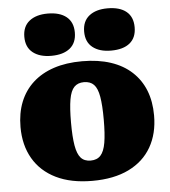

<svg xmlns="http://www.w3.org/2000/svg" viewBox="-55 -842 803 905"><g transform="rotate(-5 346.0 -390.0)"><path d="M324 -692Q324 -643 292.5 -617.5Q261 -592 204 -592Q149 -592 117 -617.5Q85 -643 85 -692Q85 -741 117 -766.5Q149 -792 204 -792Q261 -792 292.5 -766.5Q324 -741 324 -692ZM607 -692Q607 -643 576 -617.5Q545 -592 487 -592Q432 -592 400 -617.5Q368 -643 368 -692Q368 -741 400 -766.5Q432 -792 487 -792Q545 -792 576 -766.5Q607 -741 607 -692ZM662 -270Q662 -184 625.5 -120.5Q589 -57 518.5 -22.5Q448 12 346 12Q245 12 174.5 -22.5Q104 -57 67 -120.5Q30 -184 30 -270Q30 -336 51 -388.5Q72 -441 112.5 -478Q153 -515 211.5 -534.5Q270 -554 346 -554Q422 -554 481 -534.5Q540 -515 580.5 -477.5Q621 -440 641.5 -388Q662 -336 662 -270ZM269 -271Q269 -203 276 -162Q283 -121 299.5 -102.5Q316 -84 346 -84Q376 -84 393 -102.5Q410 -121 417 -162Q424 -203 424 -271Q424 -339 417 -379.5Q410 -420 393 -437.5Q376 -455 346 -455Q317 -455 300 -437.5Q283 -420 276 -379.5Q269 -339 269 -271Z"/></g></svg>

Font: Roboto Serif Black
Style: Regular
Weight: 900
Designer: Greg Gazdowicz
Foundry: Commercial Type
Version: Version 1.008